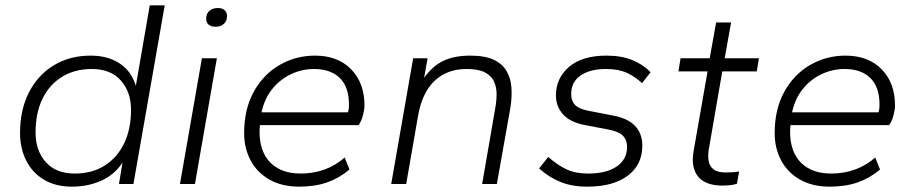

<svg xmlns="http://www.w3.org/2000/svg" viewBox="-20 -688 3422 718"><path d="M249 10Q187 10 143.5 -16.5Q100 -43 77.5 -88.5Q55 -134 55 -190Q55 -278 88.5 -343Q122 -408 181.5 -444Q241 -480 319 -480Q382 -480 426.5 -451.5Q471 -423 488 -367L540 -668H596L479 0H425L438 -80Q409 -35 359 -12.5Q309 10 249 10ZM260 -39Q324 -39 371 -68.5Q418 -98 444 -151.5Q470 -205 470 -277Q470 -344 432 -387Q394 -430 323 -430Q260 -430 212.5 -401Q165 -372 139 -319Q113 -266 113 -192Q113 -125 151 -82Q189 -39 260 -39Z M653 0 735 -470H791L709 0ZM786 -588Q769 -588 760 -596Q751 -604 751 -618Q751 -637 763 -647.5Q775 -658 795 -658Q811 -658 820 -650Q829 -642 829 -628Q829 -609 817 -598.5Q805 -588 786 -588Z M1099 10Q1034 10 987.5 -16.5Q941 -43 917 -88.5Q893 -134 893 -190Q893 -280 929 -345Q965 -410 1025.5 -445Q1086 -480 1158 -480Q1243 -480 1293 -429Q1343 -378 1343 -293Q1343 -279 1337.5 -257.5Q1332 -236 1321 -220H952Q948 -181 955.5 -147.5Q963 -114 982 -90Q1001 -66 1031.5 -52.5Q1062 -39 1105 -39Q1152 -39 1193.5 -54Q1235 -69 1269 -99L1287 -54Q1249 -22 1203.5 -6Q1158 10 1099 10ZM958 -268H1281Q1285 -277 1285 -297Q1285 -363 1250.5 -396.5Q1216 -430 1154 -430Q1109 -430 1068 -410.5Q1027 -391 998 -355Q969 -319 958 -268Z M1443 0 1525 -470H1579L1566 -397Q1598 -442 1639 -461Q1680 -480 1739 -480Q1794 -480 1826.5 -464.5Q1859 -449 1874.5 -422Q1890 -395 1892.5 -360.5Q1895 -326 1889 -287L1838 0H1783L1832 -283Q1837 -310 1837 -336.5Q1837 -363 1827 -384Q1817 -405 1793 -417.5Q1769 -430 1725 -430Q1652 -430 1605 -385.5Q1558 -341 1543 -253L1499 0Z M2176 10Q2119 10 2076 -7.5Q2033 -25 1996 -58L2030 -101Q2066 -70 2099 -54.5Q2132 -39 2179 -39Q2248 -39 2286.5 -65.5Q2325 -92 2325 -139Q2325 -164 2310.5 -179.5Q2296 -195 2258 -203L2164 -221Q2110 -232 2084.5 -261.5Q2059 -291 2059 -331Q2059 -396 2108 -438Q2157 -480 2248 -480Q2305 -480 2345.5 -463Q2386 -446 2413 -418L2381 -377Q2356 -401 2324.5 -415.5Q2293 -430 2246 -430Q2187 -430 2151.5 -406Q2116 -382 2116 -336Q2116 -311 2130 -296Q2144 -281 2179 -274L2272 -256Q2327 -246 2354.5 -217.5Q2382 -189 2382 -143Q2382 -72 2327.5 -31Q2273 10 2176 10Z M2681 6Q2651 6 2628.5 -2Q2606 -10 2592 -26Q2578 -42 2573 -66.5Q2568 -91 2574 -124L2626 -421H2517L2525 -470H2634L2658 -604H2714L2690 -470H2818L2810 -421H2681L2630 -126Q2627 -105 2630 -86Q2633 -67 2648 -55Q2663 -43 2694 -43Q2707 -43 2721.5 -44Q2736 -45 2744 -47L2736 -1Q2725 3 2710 4.5Q2695 6 2681 6Z M3083 10Q3018 10 2971.5 -16.5Q2925 -43 2901 -88.5Q2877 -134 2877 -190Q2877 -280 2913 -345Q2949 -410 3009.5 -445Q3070 -480 3142 -480Q3227 -480 3277 -429Q3327 -378 3327 -293Q3327 -279 3321.5 -257.5Q3316 -236 3305 -220H2936Q2932 -181 2939.5 -147.5Q2947 -114 2966 -90Q2985 -66 3015.5 -52.5Q3046 -39 3089 -39Q3136 -39 3177.5 -54Q3219 -69 3253 -99L3271 -54Q3233 -22 3187.5 -6Q3142 10 3083 10ZM2942 -268H3265Q3269 -277 3269 -297Q3269 -363 3234.5 -396.5Q3200 -430 3138 -430Q3093 -430 3052 -410.5Q3011 -391 2982 -355Q2953 -319 2942 -268Z"/></svg>

Font: Gantari Light
Style: Italic
Weight: 300
Italic angle: -10°
Version: Version 1.000